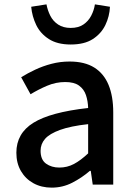

<svg xmlns="http://www.w3.org/2000/svg" viewBox="-20 -846 615 880"><path d="M217 14Q170 14 133.5 -6Q97 -26 76 -62Q55 -98 55 -146Q55 -235 133.5 -283.5Q212 -332 384 -351Q383 -383 374 -410Q365 -437 342.5 -453.5Q320 -470 279 -470Q236 -470 196 -453Q156 -436 120 -414L77 -492Q106 -510 141 -526.5Q176 -543 216 -553.5Q256 -564 299 -564Q368 -564 412 -536.5Q456 -509 477.5 -457Q499 -405 499 -331V0H405L396 -63H392Q355 -31 311 -8.5Q267 14 217 14ZM252 -78Q288 -78 319 -94.5Q350 -111 384 -143V-277Q303 -268 255 -250.5Q207 -233 186.5 -209.5Q166 -186 166 -155Q166 -114 191 -96Q216 -78 252 -78ZM304 -642Q243 -642 204 -667Q165 -692 146 -731.5Q127 -771 123 -815L193 -826Q198 -799 210.5 -774Q223 -749 246.5 -733.5Q270 -718 304 -718Q339 -718 362 -733.5Q385 -749 398 -774Q411 -799 415 -826L484 -815Q482 -771 463 -731.5Q444 -692 405.5 -667Q367 -642 304 -642Z"/></svg>

Font: Noto Sans SC Medium
Style: Regular
Weight: 500
Designer: Ryoko NISHIZUKA  (kana, bopomofo & ideographs); Paul D. Hunt (Latin, Greek & Cyrillic); Sandoll Communications , Soo-you
Foundry: Adobe
Version: Version 2.004-H2;hotconv 1.0.118;makeotfexe 2.5.65603